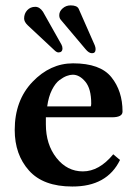

<svg xmlns="http://www.w3.org/2000/svg" viewBox="-20 -677 501 707"><path d="M68.8 -608.9Q68.8 -596.7 82 -584L180.2 -492.2Q188 -484.4 194.8 -483.9Q210 -483.9 210 -499Q210 -505.9 206.1 -513.2L138.2 -633.8Q126 -651.9 109.9 -651.9Q91.8 -651.9 80.3 -639.4Q68.8 -627 68.8 -608.9ZM198.2 -621.1Q198.2 -611.3 203.1 -605L294.9 -496.1Q307.1 -481 318.8 -481Q332 -481 332 -496.1Q332 -502 329.1 -509.8L270 -644Q264.2 -657.2 240.2 -657.2Q223.1 -657.2 210.7 -646.2Q198.2 -635.3 198.2 -621.1ZM153.8 -285.2H314Q315.9 -287.1 315.9 -295.9Q315.9 -350.1 294.4 -376Q272.9 -401.9 248 -401.9Q238.3 -401.9 226.1 -397.5Q213.9 -393.1 199 -382.1Q184.1 -371.1 171.4 -346.2Q158.7 -321.3 153.8 -285.2ZM397 -108.9 421.9 -87.9Q374 10.3 246.1 9.8Q139.2 9.8 86.7 -49.1Q34.2 -107.9 34.2 -198.2Q34.2 -307.1 99.6 -375.5Q165 -443.8 249 -443.8Q349.1 -443.8 390.1 -392.8Q431.2 -341.8 431.2 -266.1Q431.2 -245.1 392.1 -245.1H148.9V-219.2Q148.9 -145 188 -95.5Q227.1 -45.9 285.2 -45.9Q345.2 -45.9 397 -108.9Z"/></svg>

Font: Linux Libertine
Style: Semibold
Weight: 600
Designer: Philipp H. Poll
Foundry: Philipp H. Poll
Version: Version 5.1.2 ; ttfautohint (v0.9)